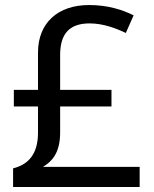

<svg xmlns="http://www.w3.org/2000/svg" viewBox="-20 -743 612 763"><path d="M334 -723C211 -723 131 -653 131 -534V-386H35V-320H131V-215C131 -127 89 -88 32 -74V0H535V-80H151C186 -101 219 -135 219 -216V-320H423V-386H219V-525C219 -613 260 -650 336 -650C390 -650 440 -631 480 -612L511 -682C465 -705 407 -723 334 -723Z"/></svg>

Font: Noto Sans Tifinagh Agraw Imazighen
Style: Regular
Weight: 400
Designer: JamraPatel
Foundry: JamraPatel LLC
Version: Version 2.006